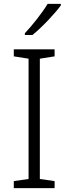

<svg xmlns="http://www.w3.org/2000/svg" viewBox="-20 -968 351 988"><path d="M293 -940V-948H225C199 -904 145 -836 108 -797V-788H147C197 -828 263 -899 293 -940ZM261 0V-36L185 -47V-666L261 -678V-714H51V-678L127 -666V-47L51 -36V0Z"/></svg>

Font: Noto Sans Khmer UI Light
Style: Regular
Weight: 300
Designer: Danh Hong and the Monotype Design Team
Foundry: Monotype Imaging Inc.
Version: Version 2.002